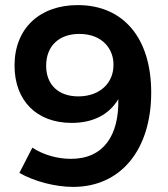

<svg xmlns="http://www.w3.org/2000/svg" viewBox="-20 -727 657 753"><path d="M107 -148 56 -49C113 -16 196 6 267 6C454 6 573 -140 573 -364C573 -579 463 -707 285 -707C136 -707 37 -616 37 -470C37 -333 123 -245 261 -245C346 -245 408 -278 444 -338C447 -197 387 -104 258 -104C205 -104 149 -120 107 -148ZM291 -594C385 -594 426 -531 425 -473C426 -405 375 -349 287 -349C209 -349 161 -395 161 -469C161 -548 213 -594 291 -594Z"/></svg>

Font: Montserrat_SPRD_medium Medium
Style: Regular
Weight: 400
Designer: Julieta Ulanovsky edited by Nelly Hempel
Foundry: Julieta Ulanovsky
Version: Version 4.000;PS 004.000;hotconv 1.0.88;makeotf.lib2.5.64775